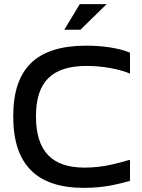

<svg xmlns="http://www.w3.org/2000/svg" viewBox="-20 -900 688 929"><path d="M609 -544V-645C558 -667 478 -679 398 -679C158 -679 44 -571 44 -337C44 -103 158 9 386 9C481 9 549 -8 609 -25V-127C545 -109 478 -89 389 -89C232 -89 154 -168 154 -337C154 -505 232 -581 400 -581C477 -581 556 -566 609 -544ZM291 -756H369L496 -880H366Z"/></svg>

Font: LT Wave Alt Medium
Style: Regular
Weight: 500
Designer: Daniel Lyons
Version: Version 2.5 (Glyphs App)